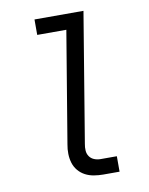

<svg xmlns="http://www.w3.org/2000/svg" viewBox="-83 -796 666 857"><g transform="rotate(-10 250.0 -367.5)"><path d="M315 0Q294 0 273 -3.5Q252 -7 234 -16.5Q216 -26 203 -41.5Q190 -57 184 -76.5Q178 -96 177.5 -117.5Q177 -139 181 -160L265 -665H133V-735H355L258 -149Q255 -134 256 -119Q257 -104 265 -92.5Q273 -81 286.5 -75.5Q300 -70 315 -70H389V0Z"/></g></svg>

Font: Iosevka Slab Oblique
Style: Regular
Weight: 400
Italic angle: -9°
Monospace: yes
Designer: Belleve Invis
Foundry: Belleve Invis
Version: Version 11.1.1; ttfautohint (v1.8.3)